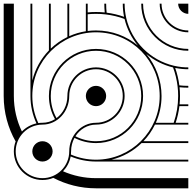

<svg xmlns="http://www.w3.org/2000/svg" viewBox="-20 -1020 1040 1040"><path d="M1000 -945V-1000H945C945 -970 970 -945 1000 -945ZM1000 0V-45V-50V-55H500C436.5 -55 376.1 -68.3 321.4 -92.3C342.4 -114 357.1 -141.7 362.6 -172.6C404.9 -154.8 451.3 -145 500 -145H1000V-155H584C646.3 -170.1 702.3 -201.8 746.9 -245H1000V-255H756.8C782.1 -281.4 803.3 -311.8 819.4 -345H1000V-355H931.4C941.1 -383.8 948 -413.9 951.7 -445H1000V-455H952.8C954.3 -469.8 955 -484.8 955 -500C955 -516.9 954.2 -532 952.6 -547.4C968.2 -545.8 984 -545 1000 -545V-555C983.6 -555 967.3 -555.9 951.4 -557.6C947.2 -590.3 939.6 -622 928.9 -652.1C956 -646.6 978.3 -645 1000 -645V-655C976.7 -655 952.6 -656.9 922.2 -663.8C794.3 -693.7 693.3 -794.2 663.8 -922.2C658 -947.2 655 -973.2 655 -1000H645C645 -975.7 647.5 -951.9 652.1 -928.9C622 -939.6 590.3 -947.2 557.6 -951.4C555.9 -967.3 555 -983.6 555 -1000H545C545 -984 545.8 -968.1 547.4 -952.6C531.9 -954.2 516 -955 500 -955C484.8 -955 469.8 -954.3 455 -952.8V-1000H445V-850.8C413.4 -845.8 383.2 -836.8 355 -824.1V-1000H345V-819.4C311.8 -803.3 281.4 -782.1 255 -756.8V-1000H245V-746.9C201.8 -702.3 170.1 -646.3 155 -584V-1000H145V-500C145 -447 156.6 -396.7 177.5 -351.6C146.9 -345 119.6 -329.4 98.6 -307.7C70.7 -365.9 55 -431.2 55 -500V-1000H50H45H0V-500C0 -410.6 23.5 -326.6 64.7 -254C58.4 -237.2 55 -219 55 -200C55 -114.4 124.4 -45 210 -45C230.8 -45 250.7 -49.1 268.9 -56.6C338 -20.4 416.6 0 500 0ZM500 -155C451.7 -155 405.8 -164.9 364.1 -182.8C364.7 -188.5 365 -194.2 365 -200C365 -226.7 371.7 -251.7 383.4 -273.2C418.4 -255.2 458 -245 500 -245C640.8 -245 755 -359.2 755 -500C755 -640.8 640.8 -755 500 -755C359.2 -755 245 -640.8 245 -500C245 -454.5 257 -411.7 277.9 -374.7C257.9 -362.2 234.7 -355 210 -355C202.4 -355 194.9 -354.5 187.6 -353.4C166.7 -397.9 155 -447.6 155 -500C155 -690.4 309.6 -845 500 -845C695.4 -845 845 -686.5 845 -500C845 -309.6 690.4 -155 500 -155ZM210 -55C130 -55 65 -120 65 -200C65 -280 130 -345 210 -345C290.3 -345 355 -414.7 355 -500C355 -580 420 -645 500 -645C580 -645 645 -580 645 -500C645 -420 580 -355 500 -355C419.7 -355 355 -285.3 355 -200C355 -120 290 -55 210 -55ZM500 -255C459.9 -255 422 -264.7 388.5 -281.8C412.9 -320 453.8 -345 500 -345C585.6 -345 655 -414.4 655 -500C655 -585.6 585.6 -655 500 -655C414.4 -655 345 -585.6 345 -500C345 -450.2 321.6 -406.4 286.2 -380.3C266.3 -415.7 255 -456.5 255 -500C255 -635.2 364.8 -745 500 -745C635.2 -745 745 -635.2 745 -500C745 -364.8 635.2 -255 500 -255ZM1000 -845V-855C920 -855 855 -920 855 -1000H845C845 -914.4 914.4 -845 1000 -845ZM1000 -745V-755C864.8 -755 755 -864.8 755 -1000H745C745 -859.2 859.2 -745 1000 -745ZM500 -445C530.4 -445 555 -469.6 555 -500C555 -530.4 530.4 -555 500 -555C469.6 -555 445 -530.4 445 -500C445 -469.6 469.6 -445 500 -445ZM726.9 -773.4C666 -824.1 587.5 -855 500 -855C484.8 -855 469.7 -854 455 -852.2V-942.8C469.8 -944.2 484.8 -945 500 -945C517.8 -945 535.3 -944 552.5 -941.9C588 -937.7 622.2 -929.4 654.7 -917.3C667.5 -863.5 692.6 -814.6 726.9 -773.4ZM920.8 -355H824.1C844 -399.3 855 -448.4 855 -500C855 -585.5 824.4 -665.3 772.7 -727.6C814 -693.1 863.3 -667.8 917.3 -654.7C929.4 -622.2 937.7 -588 941.9 -552.5C944 -535.3 945 -518.8 945 -500C945 -449.2 936.5 -400.5 920.8 -355ZM210 -145C240.4 -145 265 -169.6 265 -200C265 -230.4 240.4 -255 210 -255C179.6 -255 155 -230.4 155 -200C155 -169.6 179.6 -145 210 -145Z"/></svg>

Font: GlukFramesM7
Style: Medium
Weight: 500
Monospace: yes
Designer: gluk
Foundry: gluk
Version: Version 1.01